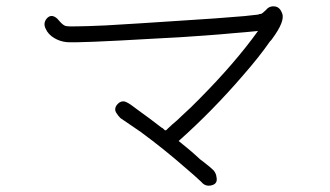

<svg xmlns="http://www.w3.org/2000/svg" viewBox="-20 -624 1040 605"><path d="M869.1 -582Q878.9 -557.6 837.9 -502Q834 -496.1 831.1 -494.1Q795.9 -443.4 745.1 -385.7Q649.4 -274.4 543 -179.7Q580.1 -150.4 610.4 -122.1L627 -109.4Q644.5 -95.7 653.3 -86.9Q661.1 -77.1 662.1 -66.4Q667 -44.9 646.5 -40Q627 -35.2 614.3 -50.8Q593.8 -70.3 562.5 -96.7Q498 -153.3 423.8 -208L359.4 -252Q352.5 -258.8 347.7 -266.6Q341.8 -274.4 343.3 -282.7Q344.7 -291 352.5 -297.9Q357.4 -302.7 364.3 -304.2Q371.1 -305.7 378.9 -301.8Q386.7 -297.9 391.6 -294.4Q396.5 -291 404.8 -284.7Q413.1 -278.3 416 -276.4Q450.2 -252 489.3 -221.7Q492.2 -220.7 495.1 -217.8L499 -213.9Q501 -212.9 503.9 -213.9L508.8 -218.8Q515.6 -225.6 523.4 -232.4Q539.1 -245.1 553.7 -259.8Q582 -285.2 609.4 -313.5Q720.7 -425.8 793 -526.4Q754.9 -522.5 715.8 -519.5Q674.8 -515.6 627.4 -512.2Q580.1 -508.8 549.3 -506.8Q518.6 -504.9 460.9 -502Q226.6 -488.3 190.4 -491.2Q168.9 -493.2 150.4 -504.4Q131.8 -515.6 124 -533.2Q115.2 -550.8 127 -565.4Q141.6 -582 160.2 -565.4L169.9 -554.7Q179.7 -543.9 187.5 -542Q197.3 -540 224.6 -541Q246.1 -541 312.5 -543.9Q415 -549.8 530.3 -557.6Q672.9 -566.4 749 -573.2Q777.3 -576.2 793.9 -578.1Q794.9 -579.1 797.4 -579.6Q799.8 -580.1 800.8 -580.1Q802.7 -580.1 805.2 -581.5Q807.6 -583 808.6 -584Q809.6 -585 813 -587.9Q816.4 -590.8 818.4 -592.8Q829.1 -606.4 847.7 -603.5Q862.3 -600.6 869.1 -582Z"/></svg>

Font: irohamaru Light
Style: Regular
Weight: 200
Designer: [Source Han Sans]
Ryoko NISHIZUKA  (kana & ideographs); Paul D. Hunt (Latin, Greek & Cyrillic); Wenlong ZHANG  (bopomofo
Version: Version 1.01